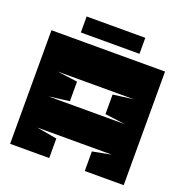

<svg xmlns="http://www.w3.org/2000/svg" viewBox="-136 -893 973 1015"><g transform="rotate(20 350.0 -385.5)"><path d="M135 -445H565L450 -430V-320L565 -305H135L250 -320V-430ZM30 -639V0H250V-110L135 -130H555L450 -110V0H669V-639ZM180 -681H510V-771H180Z"/></g></svg>

Font: Banana Brick
Style: Regular
Weight: 400
Designer: artmaker
Foundry: artmaker
Version: Version 4.000 2011 initial release